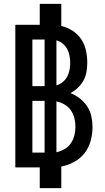

<svg xmlns="http://www.w3.org/2000/svg" viewBox="-20 -863 540 990"><path d="M185 107V0H59V-735H185V-843H296V-729Q327 -722 354 -704.5Q381 -687 398.5 -661Q416 -635 423 -603.5Q430 -572 430 -541Q430 -517 426 -493Q422 -469 410.5 -448Q399 -427 381.5 -410.5Q364 -394 343 -383Q369 -373 391.5 -355.5Q414 -338 429.5 -314.5Q445 -291 451 -263.5Q457 -236 457 -207Q457 -172 447.5 -137Q438 -102 416.5 -74Q395 -46 363 -28.5Q331 -11 296 -4V107ZM147 -419H210V-659H147ZM271 -423Q289 -428 303.5 -440Q318 -452 326.5 -468Q335 -484 338.5 -502.5Q342 -521 342 -539Q342 -557 338.5 -575.5Q335 -594 326.5 -610Q318 -626 303.5 -638Q289 -650 271 -655ZM147 -76H210V-343H147ZM271 -78Q293 -83 313 -94.5Q333 -106 345.5 -124.5Q358 -143 363.5 -165Q369 -187 369 -209Q369 -232 363.5 -254Q358 -276 345.5 -294Q333 -312 313 -324Q293 -336 271 -340Z"/></svg>

Font: Zed Mono
Style: Bold
Weight: 700
Monospace: yes
Designer: Belleve Invis
Foundry: Belleve Invis
Version: Version 1.0.0; ttfautohint (v1.8.4)